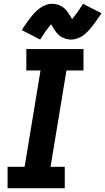

<svg xmlns="http://www.w3.org/2000/svg" viewBox="-20 -994 556 1014"><path d="M20 0H322V-113H247L331 -622H421V-735H119V-622H194L110 -113H20ZM192 -785Q211 -815 225.5 -835Q240 -855 250 -866Q257 -855 263 -844Q269 -833 279 -821Q289 -809 300.5 -801.5Q312 -794 326 -789.5Q340 -785 355 -785Q376 -785 396.5 -794Q417 -803 433 -818Q449 -833 461 -847.5Q473 -862 486.5 -881Q500 -900 516 -924L418 -974Q400 -944 385 -924Q370 -904 361 -893Q354 -904 347.5 -915Q341 -926 331.5 -938Q322 -950 310.5 -957.5Q299 -965 285 -969.5Q271 -974 256 -974Q235 -974 214.5 -964.5Q194 -955 177.5 -940.5Q161 -926 149.5 -911.5Q138 -897 124 -878Q110 -859 95 -835Z"/></svg>

Font: Iosevka Sparkle XBdObl
Style: Regular
Weight: 800
Italic angle: -9°
Designer: Belleve Invis
Foundry: Belleve Invis
Version: Version 4.5.0; ttfautohint (v1.8.3)